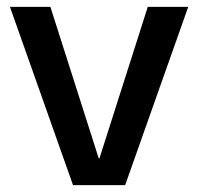

<svg xmlns="http://www.w3.org/2000/svg" viewBox="-20 -540 578 560"><path d="M193 0 9 -520H127L268 -78H270L411 -520H529L345 0Z"/></svg>

Font: M PLUS 1 Thin Medium
Style: Regular
Weight: 500
Version: Version 1.001